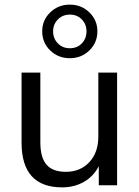

<svg xmlns="http://www.w3.org/2000/svg" viewBox="-20 -799 601 828"><path d="M248 9Q73 9 73 -184V-486H154V-185Q154 -120 180.5 -89Q207 -58 264 -58Q326 -58 365 -99.5Q404 -141 404 -210V-486H485V0H406V-82Q383 -38 341.5 -14.5Q300 9 248 9ZM281 -548Q231 -548 196.5 -581.5Q162 -615 162 -664Q162 -712 196.5 -745.5Q231 -779 281 -779Q331 -779 365.5 -745.5Q400 -712 400 -664Q400 -615 365.5 -581.5Q331 -548 281 -548ZM281 -591Q313 -591 333 -612Q353 -633 353 -664Q353 -694 333 -715Q313 -736 281 -736Q250 -736 229.5 -715Q209 -694 209 -664Q209 -633 229.5 -612Q250 -591 281 -591Z"/></svg>

Font: Nunito Sans
Style: Regular
Weight: 400
Designer: Vernon Adams
Foundry: Vernon Adams
Version: Version 3.101; ttfautohint (v1.8.4.7-5d5b);gftools[0.9.27]